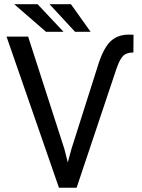

<svg xmlns="http://www.w3.org/2000/svg" viewBox="-20 -883 670 903"><path d="M282.7 -182.6 298.8 -119.1 315.9 -182.1 444.8 -587.9Q469.7 -661.6 502.4 -690.9Q535.2 -720.2 585.4 -720.2L607.9 -719.7L607.4 -636.2Q576.2 -636.2 560.5 -621.6Q544.9 -606.9 529.8 -565.9L340.3 0H257.3L10.7 -710.9H112.3ZM278.8 -733.4H196.3L46.9 -863.3H156.7ZM406.2 -733.4H333L212.9 -863.3H313.5Z"/></svg>

Font: RobotoInd
Style: Regular
Weight: 400
Designer: Google
Version: Version 2.001101; 2014